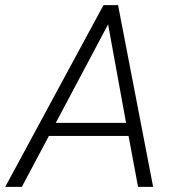

<svg xmlns="http://www.w3.org/2000/svg" viewBox="-59 -731 689 751"><path d="M443.8 -199.2H132.3L26.4 0H-38.6L345.7 -710.9H402.8L540 0H481ZM159.2 -250.5H434.1L363.8 -635.7Z"/></svg>

Font: TypoPRO Roboto
Style: Italic
Weight: 300
Italic angle: -12°
Designer: Google
Version: Version 2.136; 2016